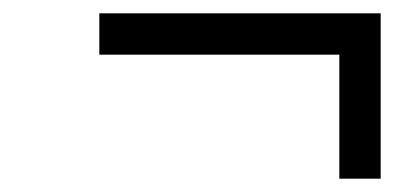

<svg xmlns="http://www.w3.org/2000/svg" viewBox="-20 -356 603 288"><path d="M551 -336H129V-274H489V-88H551Z"/></svg>

Font: fbb
Style: Italic
Weight: 400
Italic angle: -12°
Designer: David J. Perry, Michael Sharpe
Version: Version 0.991